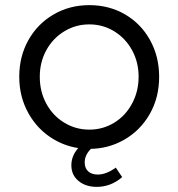

<svg xmlns="http://www.w3.org/2000/svg" viewBox="-20 -568 695 748"><path d="M55 -269Q55 -348 90.5 -411.5Q126 -475 188.5 -511.5Q251 -548 328 -548Q405 -548 467 -512Q529 -476 564.5 -412Q600 -348 600 -269Q600 -188 563.5 -124Q527 -60 464.5 -24Q402 12 328 12Q253 12 190.5 -24.5Q128 -61 91.5 -125.5Q55 -190 55 -269ZM520 -269Q520 -326 494.5 -372.5Q469 -419 425 -446Q381 -473 328 -473Q275 -473 230.5 -446Q186 -419 160.5 -372.5Q135 -326 135 -269Q135 -211 160.5 -164Q186 -117 230.5 -90Q275 -63 328 -63Q381 -63 425 -90Q469 -117 494.5 -164.5Q520 -212 520 -269ZM258 76Q258 39 285 8.5Q312 -22 362 -40H393V-25Q310 11 310 65Q310 87 323.5 99.5Q337 112 361 112Q394 112 431 85L456 122Q412 160 357 160Q314 160 286 137Q258 114 258 76Z"/></svg>

Font: Trafiko Sans Variable
Style: Regular
Weight: 400
Designer: Gumpita Rahayu / Trafiko
Foundry: Tokotype / Trafiko
Version: Version 0.001;FEAKit 1.0